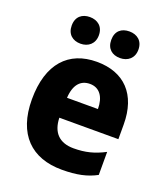

<svg xmlns="http://www.w3.org/2000/svg" viewBox="-140 -856 836 963"><g transform="rotate(20 278.0 -374.0)"><path d="M102 -687C102 -640 133 -616 174 -616C215 -616 247 -641 247 -687C247 -734 215 -758 174 -758C133 -758 102 -735 102 -687ZM313 -687C313 -640 343 -616 385 -616C426 -616 458 -641 458 -687C458 -734 426 -758 385 -758C343 -758 313 -735 313 -687ZM284 -559C134 -559 41 -462 41 -271C41 -84 141 10 302 10C382 10 436 -2 486 -29V-152C431 -123 383 -111 321 -111C244 -111 204 -154 202 -231H517V-309C517 -470 430 -559 284 -559ZM289 -443C341 -443 369 -402 369 -338H204C208 -411 241 -443 289 -443Z"/></g></svg>

Font: Noto Sans Myanmar UI SemiCondensed ExtraBold
Style: Regular
Weight: 800
Width: 4
Designer: Monotype Design Team
Foundry: Monotype Imaging Inc.
Version: Version 2.103